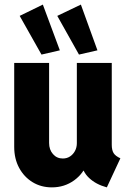

<svg xmlns="http://www.w3.org/2000/svg" viewBox="-20 -810 568 838"><path d="M206.5 7.8Q159.2 7.8 122.1 -14.9Q85 -37.6 63.5 -77.4Q42 -117.2 42 -168.9V-535.2H194.3V-186Q194.3 -156.7 211.2 -137.5Q228 -118.2 253.9 -118.2Q272 -118.2 285.6 -127.2Q299.3 -136.2 307.4 -151.4Q315.4 -166.5 315.4 -185.1V-535.2H467.8V-178.2Q467.8 -154.8 475.8 -141.8Q483.9 -128.9 505.4 -119.1L446.3 7.8Q398.9 -4.9 368.9 -33.2Q338.9 -61.5 337.4 -97.7L366.7 -64.9H312.5L361.8 -103.5Q346.2 -53.7 303.7 -22.9Q261.2 7.8 206.5 7.8ZM161.1 -571.8 65.9 -740.7 167 -790 241.2 -590.3ZM324.7 -571.8 230 -740.7 333 -790 405.3 -590.3Z"/></svg>

Font: Reddit Sans Condensed ExtraBold
Style: Regular
Weight: 800
Designer: Stephen Hutchings
Foundry: Reddit
Version: Version 1.014